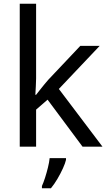

<svg xmlns="http://www.w3.org/2000/svg" viewBox="-20 -780 574 1021"><path d="M85 0V-760H172V-363Q172 -347 170.5 -321Q169 -295 168 -276H172Q178 -284 190 -299Q202 -314 214.5 -329.5Q227 -345 236 -355L407 -536H510L293 -307L525 0H419L233 -250L172 -197V0ZM331 70Q327 88 314.5 115.5Q302 143 285.5 171Q269 199 251 221H203V209Q211 192 219.5 165.5Q228 139 235 110.5Q242 82 244 61H331Z"/></svg>

Font: Noto Sans Symbols
Style: Regular
Weight: 400
Designer: Monotype Design Team
Foundry: Monotype Imaging Inc.
Version: Version 2.002